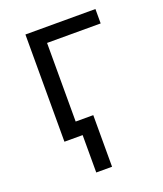

<svg xmlns="http://www.w3.org/2000/svg" viewBox="-134 -625 768 902"><g transform="rotate(-20 250.0 -174.5)"><path d="M100 0H191V187H270V-71H182V-464H450V-536H100Z"/></g></svg>

Font: Noto Sans Mono ExtraCondensed
Style: Regular
Weight: 400
Width: 2
Designer: Monotype Design Team
Foundry: Monotype Imaging Inc.
Version: Version 2.014